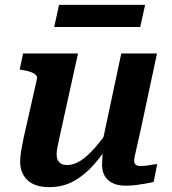

<svg xmlns="http://www.w3.org/2000/svg" viewBox="-20 -759 708 790"><path d="M224 -190Q219 -167 216 -151.5Q213 -136 213 -124Q213 -111 217.5 -101Q222 -91 231.5 -85.5Q241 -80 257 -80Q284 -80 312.5 -98.5Q341 -117 371 -151.5Q401 -186 434 -234L443 -186Q406 -127 367 -82.5Q328 -38 283 -13.5Q238 11 182 11Q124 11 93.5 -17.5Q63 -46 63 -93Q63 -114 67 -138Q71 -162 77 -191L132 -434Q134 -444 127 -451Q120 -458 106 -463Q92 -468 72 -471L61 -473L75 -539H301ZM557 -216Q549 -181 543.5 -157Q538 -133 535 -119Q532 -105 532 -98Q532 -87 538.5 -81.5Q545 -76 558 -76Q577 -76 595.5 -79.5Q614 -83 627 -84L612 -10Q597 -7 578 -3.5Q559 0 539 2.5Q519 5 497 5Q452 5 426 -17Q400 -39 400 -82Q400 -88 400.5 -98.5Q401 -109 402 -122.5Q403 -136 405 -152L395 -144L479 -539H626ZM223 -739H577L557 -648H203Z"/></svg>

Font: Roboto Serif SemiBold
Style: Italic
Weight: 600
Italic angle: -10°
Version: Version 1.007